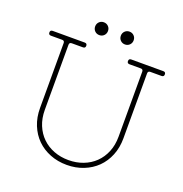

<svg xmlns="http://www.w3.org/2000/svg" viewBox="-149 -982 1075 1125"><g transform="rotate(20 388.0 -420.0)"><path d="M388 -20Q437 -20 479 -36Q521 -52 552 -82Q583 -112 600.5 -154.5Q618 -197 618 -250V-655Q618 -670 603 -670H533Q518 -670 518 -685Q518 -700 533 -700H733Q748 -700 748 -685Q748 -670 733 -670H663Q648 -670 648 -655V-250Q648 -192 628.5 -144Q609 -96 574.5 -62Q540 -28 492 -9Q444 10 388 10Q332 10 284 -9Q236 -28 201.5 -62Q167 -96 147.5 -144Q128 -192 128 -250V-655Q128 -670 113 -670H43Q28 -670 28 -685Q28 -700 43 -700H243Q258 -700 258 -685Q258 -670 243 -670H173Q158 -670 158 -655V-250Q158 -197 175.5 -154.5Q193 -112 224 -82Q255 -52 297 -36Q339 -20 388 -20ZM268 -810Q268 -827 279.5 -838.5Q291 -850 308 -850Q325 -850 336.5 -838.5Q348 -827 348 -810Q348 -793 336.5 -781.5Q325 -770 308 -770Q291 -770 279.5 -781.5Q268 -793 268 -810ZM428 -810Q428 -827 439.5 -838.5Q451 -850 468 -850Q485 -850 496.5 -838.5Q508 -827 508 -810Q508 -793 496.5 -781.5Q485 -770 468 -770Q451 -770 439.5 -781.5Q428 -793 428 -810Z"/></g></svg>

Font: Nixie One
Style: Regular
Weight: 400
Designer: Jovanny Lemonad
Foundry: Jovanny Lemonad
Version: Version 1.000 2011 initial release